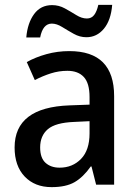

<svg xmlns="http://www.w3.org/2000/svg" viewBox="-20 -759 562 789"><path d="M265 -549Q449 -549 449 -364V0H375L356 -75H353Q322 -31 286.5 -10.5Q251 10 192 10Q123 10 81.5 -33.5Q40 -77 40 -153Q40 -318 266 -326L348 -329V-360Q348 -417 324.5 -442.5Q301 -468 257 -468Q222 -468 189 -457.5Q156 -447 123 -430L90 -504Q126 -524 171 -536.5Q216 -549 265 -549ZM285 -258Q208 -255 176.5 -228Q145 -201 145 -153Q145 -110 167 -90Q189 -70 225 -70Q278 -70 313 -106Q348 -142 348 -211V-261ZM88 -605Q93 -664 120 -701Q147 -738 194 -738Q222 -738 246.5 -724.5Q271 -711 293.5 -697Q316 -683 337 -683Q356 -683 367 -697.5Q378 -712 384 -739H441Q436 -676 407 -641Q378 -606 335 -606Q308 -606 283 -620Q258 -634 235.5 -648Q213 -662 193 -662Q156 -662 145 -605Z"/></svg>

Font: Noto Sans Gurmukhi UI SemiCondensed Medium
Style: Regular
Weight: 500
Width: 4
Designer: Jelle Bosma - Monotype Design Team
Foundry: Monotype Imaging Inc.
Version: Version 2.004; ttfautohint (v1.8.4.7-5d5b)